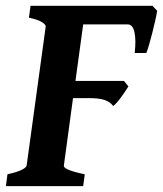

<svg xmlns="http://www.w3.org/2000/svg" viewBox="-25 -635 556 655"><path d="M413.1 -340.3Q407.7 -331.5 400.9 -321.5Q394 -311.5 387.2 -302Q380.4 -292.5 373.5 -284.9Q366.7 -277.3 361.3 -273.4Q355.5 -280.8 348.6 -285.6Q341.8 -290.5 331.8 -293.9Q321.8 -297.4 308.1 -298.8Q294.4 -300.3 275.4 -300.3H224.1L192.9 -70.3Q192.4 -67.4 195.3 -64Q198.2 -60.5 206.3 -56.9Q214.4 -53.2 228.3 -49.1Q242.2 -44.9 264.2 -40.5L258.8 0H-4.9L0.5 -40.5Q32.2 -47.4 48.6 -55.4Q64.9 -63.5 65.9 -70.3L130.9 -544.4Q131.8 -550.3 118.7 -559.1Q105.5 -567.9 73.7 -574.7L79.1 -615.2H495.1L511.2 -598.1Q509.3 -585.4 504.6 -564.9Q500 -544.4 494.6 -522.9Q489.3 -501.5 483.6 -482.4Q478 -463.4 474.1 -454.1H434.6Q439.5 -499.5 433.6 -525.6Q427.7 -551.8 410.6 -551.8H258.8L232.4 -358.9H397.9Z"/></svg>

Font: Gentium Book Basic
Style: Bold Italic
Weight: 700
Italic angle: -8°
Designer: J. Victor Gaultney and Annie Olsen
Foundry: SIL International
Version: Version 1.102; 2013; Maintenance release